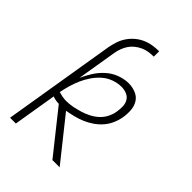

<svg xmlns="http://www.w3.org/2000/svg" viewBox="-218 -839 936 936"><g transform="rotate(45 250.0 -371.5)"><path d="M125 -583Q129 -604 136 -625.5Q143 -647 156 -666.5Q169 -686 187 -701.5Q205 -717 226.5 -726.5Q248 -736 270 -739.5Q292 -743 314 -743V-706Q297 -706 279.5 -703.5Q262 -701 245.5 -693.5Q229 -686 214.5 -674.5Q200 -663 190 -648Q180 -633 174 -616.5Q168 -600 165 -583ZM321 0 149 -216Q138 -216 127 -218Q116 -220 106 -224L69 0H29L125 -583H165L131 -377Q144 -406 161.5 -433.5Q179 -461 203.5 -483Q228 -505 259 -516.5Q290 -528 320 -528Q345 -528 368.5 -518.5Q392 -509 404.5 -489Q417 -469 419 -444Q421 -419 417 -393Q413 -369 403 -345.5Q393 -322 376.5 -302.5Q360 -283 338.5 -268Q317 -253 293.5 -243Q270 -233 245.5 -227Q221 -221 198 -217L371 0ZM165 -251Q187 -251 209.5 -255.5Q232 -260 253.5 -266.5Q275 -273 296.5 -284Q318 -295 335 -311Q352 -327 362.5 -348Q373 -369 376 -391Q379 -409 378.5 -428Q378 -447 369 -462Q360 -477 343 -484Q326 -491 307 -491Q281 -491 254.5 -481.5Q228 -472 207 -453.5Q186 -435 170 -411.5Q154 -388 143 -363Q132 -338 124.5 -312Q117 -286 112 -260Q125 -256 138 -253.5Q151 -251 165 -251Z"/></g></svg>

Font: Iosevka Extralight
Style: Italic
Weight: 200
Italic angle: -9°
Monospace: yes
Designer: Belleve Invis
Foundry: Belleve Invis
Version: Version 32.5.0; ttfautohint (v1.8.4)